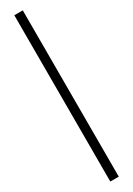

<svg xmlns="http://www.w3.org/2000/svg" viewBox="-267 -801 693 1001"><g transform="rotate(-30 79.5 -300.5)"><path d="M54.5 -801V200H105.5V-801Z"/></g></svg>

Font: Overused Grotesk Light
Style: Regular
Weight: 300
Designer: RandomMaerks
Version: Version 0.005